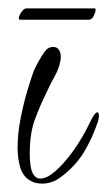

<svg xmlns="http://www.w3.org/2000/svg" viewBox="-20 -414 256 458"><path d="M80 24Q62 24 49 15Q34 5 28 -15.5Q22 -36 22 -62Q22 -96 29.5 -133.5Q37 -171 46.5 -202Q56 -233 61 -246Q66 -257 72.5 -268.5Q79 -280 86 -290Q94 -302 107 -302Q113 -302 117 -299Q125 -292 125 -279Q125 -272 124 -268Q120 -249 111 -233Q102 -217 94 -200Q74 -159 62.5 -127Q51 -95 51 -47Q51 -16 57.5 -2Q64 12 76 12Q92 12 113 -6.5Q134 -25 156 -56Q178 -87 195 -123Q206 -146 212 -146Q216 -146 216 -138Q216 -133 214 -125Q200 -84 180.5 -51.5Q161 -19 127 7Q114 17 102.5 20.5Q91 24 80 24ZM28 -367Q25 -367 25 -371Q25 -376 31 -385Q37 -394 43 -394H206Q208 -394 208 -391Q208 -385 203.5 -376Q199 -367 192 -367Z"/></svg>

Font: Inspiration
Style: Regular
Weight: 400
Designer: Robert E. Leuschke
Foundry: Robert E. Leuschke
Version: Version 2.010; ttfautohint (v1.8.3)